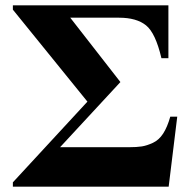

<svg xmlns="http://www.w3.org/2000/svg" viewBox="-20 -696 711 716"><path d="M306 -317 28 -660V-676H608V-479H582Q560 -573 524.5 -601.5Q489 -630 424 -630H242L429 -390L204 -147H460Q490 -147 509 -150Q528 -153 550.5 -163.5Q573 -174 588.5 -198Q604 -222 615 -261H641L609 0H28V-16Z"/></svg>

Font: STIX MathJax Main
Style: Bold
Weight: 700
Designer: MicroPress Inc., with final additions and corrections provided by Coen Hoffman, Elsevier (retired)
Version: Version 1.1.1